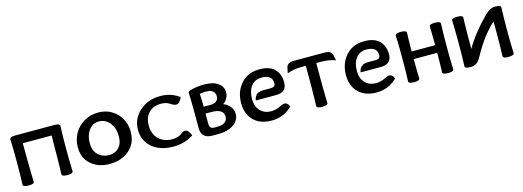

<svg xmlns="http://www.w3.org/2000/svg" viewBox="-8 -992 4271 1567"><g transform="rotate(-15 2127.5 -208.5)"><path d="M430.7 4.9Q383.3 4.9 383.3 -15.1Q383.3 -27.8 385 -66.2Q386.7 -104.5 386.7 -173.3Q386.7 -284.7 388.7 -340.8H144.5Q146 -284.7 146 -173.3Q146 -104.5 147.7 -66.2Q149.4 -27.8 149.4 -15.1Q149.4 -4.9 138.7 0Q127.9 4.9 102.1 4.9Q54.7 4.9 54.7 -15.1Q54.7 -27.8 56.4 -66.2Q58.1 -104.5 58.1 -208Q58.1 -311 56.4 -348.1Q54.7 -385.3 54.7 -397.9Q54.7 -418 102.1 -418H430.7Q478 -418 478 -397.9Q478 -385.3 476.3 -348.1Q474.6 -311 474.6 -208Q474.6 -104.5 476.3 -66.2Q478 -27.8 478 -15.1Q478 4.9 430.7 4.9Z M786.6 6.8Q724.1 6.8 675.3 -17.3Q626.5 -41.5 598.1 -84.2Q569.8 -127 569.8 -192.4Q569.8 -256.8 600.3 -309.6Q630.9 -362.3 683.8 -393.1Q736.8 -423.8 803.7 -423.8Q865.7 -423.8 914.6 -394.8Q963.4 -365.7 991.7 -315.9Q1020 -266.1 1020 -206.1Q1020 -136.2 989.7 -90.6Q959.5 -44.9 907 -19Q854.5 6.8 786.6 6.8ZM800.8 -64.9Q839.8 -64.9 865.5 -82.5Q891.1 -100.1 903.8 -127Q916.5 -153.8 916.5 -195.3Q916.5 -241.2 899.9 -276.4Q883.3 -311.5 854.5 -331.8Q825.7 -352.1 789.6 -352.1Q751.5 -352.1 725.3 -330.3Q699.2 -308.6 686 -274.7Q672.9 -240.7 672.9 -203.1Q672.9 -152.3 689.9 -124.3Q707 -96.2 736.1 -80.6Q765.1 -64.9 800.8 -64.9Z M1325.2 4.4Q1251.5 4.4 1196 -21.7Q1140.6 -47.9 1110.6 -94.7Q1080.6 -141.6 1080.6 -202.6Q1080.6 -293.9 1150.4 -358.2Q1220.2 -422.4 1328.6 -422.4Q1417.5 -422.4 1486.8 -371.1Q1465.8 -320.8 1435.1 -320.8Q1419.4 -320.8 1389.4 -340.6Q1359.4 -360.4 1316.4 -360.4Q1252.9 -360.4 1213.9 -321.8Q1174.8 -283.2 1174.8 -213.9Q1174.8 -164.6 1195.3 -129.2Q1215.8 -93.8 1251.5 -75Q1287.1 -56.2 1332 -56.2Q1385.7 -56.2 1418.5 -84Q1434.1 -96.7 1448.7 -96.7Q1477.5 -96.7 1497.1 -44.4Q1422.9 4.4 1325.2 4.4Z M1714.4 -59.6Q1756.8 -59.6 1778.3 -76.7Q1799.8 -93.8 1799.8 -123Q1799.8 -188.5 1696.8 -188.5H1647.9V-103Q1647.9 -59.6 1686.5 -59.6ZM1708.5 -246.6Q1738.3 -246.6 1755.9 -261.5Q1773.4 -276.4 1773.4 -302.7Q1773.4 -317.9 1766.1 -331.3Q1758.8 -344.7 1742.2 -353Q1725.6 -361.3 1696.8 -361.3Q1662.6 -361.3 1644.5 -355.5Q1647.9 -299.8 1647.9 -246.6ZM1702.6 0H1656.7Q1563 0 1563 -87.9Q1563 -298.3 1561.3 -336.2Q1559.6 -374 1559.6 -386.7Q1559.6 -398.4 1573.2 -402.8Q1628.9 -420.9 1698.2 -420.9Q1773.4 -420.9 1814.2 -391.1Q1855 -361.3 1855 -314.9Q1855 -258.3 1806.6 -225.6Q1837.9 -214.8 1861.6 -187.7Q1885.3 -160.6 1885.3 -123Q1885.3 -68.8 1835.7 -34.4Q1786.1 0 1702.6 0Z M2157.2 6.8Q2093.3 6.8 2047.6 -16.8Q2002 -40.5 1976.1 -85.7Q1950.2 -130.9 1950.2 -193.8Q1950.2 -262.2 1978 -314.2Q2005.9 -366.2 2052 -395Q2098.1 -423.8 2165.5 -423.8Q2251 -423.8 2292.5 -381.3Q2334 -338.9 2334 -270Q2334 -185.5 2243.2 -185.5H2071.8Q2082 -250.5 2148.9 -250.5H2215.8Q2254.9 -250.5 2254.9 -282.7Q2254.9 -354 2163.1 -354Q2110.8 -354 2077.9 -314.5Q2044.9 -274.9 2044.9 -200.2Q2044.9 -142.6 2079.6 -105.2Q2114.3 -67.9 2173.8 -67.9Q2213.4 -67.9 2261.7 -92.8Q2277.3 -101.1 2290 -101.1Q2316.9 -101.1 2331.5 -64.9Q2257.3 6.8 2157.2 6.8Z M2583.5 4.9Q2536.1 4.9 2536.1 -15.1Q2536.1 -27.8 2537.8 -66.2Q2539.6 -104.5 2539.6 -353H2493.2Q2439 -353 2381.3 -332.5L2391.1 -379.4Q2398.9 -418 2456.5 -418H2714.4Q2772 -418 2779.8 -379.4L2789.6 -333Q2730 -353 2674.8 -353H2627.4Q2627.4 -104.5 2629.2 -66.2Q2630.9 -27.8 2630.9 -15.1Q2630.9 4.9 2583.5 4.9Z M3043 6.8Q2979 6.8 2933.3 -16.8Q2887.7 -40.5 2861.8 -85.7Q2835.9 -130.9 2835.9 -193.8Q2835.9 -262.2 2863.8 -314.2Q2891.6 -366.2 2937.7 -395Q2983.9 -423.8 3051.3 -423.8Q3136.7 -423.8 3178.2 -381.3Q3219.7 -338.9 3219.7 -270Q3219.7 -185.5 3128.9 -185.5H2957.5Q2967.8 -250.5 3034.7 -250.5H3101.6Q3140.6 -250.5 3140.6 -282.7Q3140.6 -354 3048.8 -354Q2996.6 -354 2963.6 -314.5Q2930.7 -274.9 2930.7 -200.2Q2930.7 -142.6 2965.3 -105.2Q3000 -67.9 3059.6 -67.9Q3099.1 -67.9 3147.5 -92.8Q3163.1 -101.1 3175.8 -101.1Q3202.6 -101.1 3217.3 -64.9Q3143.1 6.8 3043 6.8Z M3647 4.9Q3599.6 4.9 3599.6 -15.1Q3599.6 -27.8 3601.3 -66.2Q3603 -104.5 3603 -178.2H3403.8Q3403.8 -104.5 3405.5 -66.2Q3407.2 -27.8 3407.2 -15.1Q3407.2 4.9 3359.9 4.9Q3312.5 4.9 3312.5 -15.1Q3312.5 -27.8 3314.2 -66.2Q3315.9 -104.5 3315.9 -208Q3315.9 -311 3314.2 -349.1Q3312.5 -387.2 3312.5 -400.4Q3312.5 -420.4 3359.9 -420.4Q3407.2 -420.4 3407.2 -400.4Q3407.2 -387.2 3405.5 -349.1Q3403.8 -311 3403.8 -242.7H3603Q3603 -311 3601.3 -349.1Q3599.6 -387.2 3599.6 -400.4Q3599.6 -420.4 3647 -420.4Q3694.3 -420.4 3694.3 -400.4Q3694.3 -387.2 3692.6 -349.1Q3690.9 -311 3690.9 -208Q3690.9 -104.5 3692.6 -66.2Q3694.3 -27.8 3694.3 -15.1Q3694.3 4.9 3647 4.9Z M4157.2 4.9Q4131.3 4.9 4120.6 0Q4109.9 -4.9 4109.9 -15.1Q4109.9 -27.8 4111.6 -66.2Q4113.3 -104.5 4113.3 -208Q4113.3 -292 4112.8 -306.2Q4011.2 -214.4 3926.8 -58.6Q3906.2 -20 3884 -7.6Q3861.8 4.9 3835.9 4.9Q3788.6 4.9 3788.6 -15.1Q3788.6 -27.8 3790.3 -66.2Q3792 -104.5 3792 -208Q3792 -311 3790.3 -349.1Q3788.6 -387.2 3788.6 -400.4Q3788.6 -420.4 3835.9 -420.4Q3883.3 -420.4 3883.3 -400.4Q3883.3 -387.2 3881.6 -349.1Q3879.9 -311 3879.9 -136.7Q3946.8 -253.9 4066.9 -374.5Q4092.3 -399.9 4113.5 -410.2Q4134.8 -420.4 4157.2 -420.4Q4204.6 -420.4 4204.6 -400.4Q4204.6 -387.2 4202.9 -349.1Q4201.2 -311 4201.2 -208Q4201.2 -104.5 4202.9 -66.2Q4204.6 -27.8 4204.6 -15.1Q4204.6 4.9 4157.2 4.9Z"/></g></svg>

Font: Bainsley
Style: Regular
Weight: 400
Designer: Paul James MIller
Foundry: High-Logic / Made with FontCreator
Version: Version 1.411;March 28, 2021;FontCreator 13.0.0.2683 64-bit